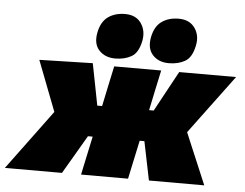

<svg xmlns="http://www.w3.org/2000/svg" viewBox="-106 -807 1113 871"><g transform="rotate(5 450.5 -371.5)"><path d="M-53.5 0Q-18.5 -47.5 17 -95.2Q52.5 -143 87.5 -190.5L148 -272.5L131 -316.5Q113 -363.5 95.2 -409.5Q77.5 -455.5 59.5 -502L302.5 -508L326.5 -385L339.5 -318H361.5Q371 -365 380.8 -410Q390.5 -455 400.5 -502H614.5Q604.5 -455 594.8 -410Q585 -365 575.5 -318H596.5L632 -383.5L696.5 -502H955.5Q920.5 -455 886.8 -409.5Q853 -364 818 -317L756 -233.5L774.5 -189.5Q794 -143.5 814.5 -94.8Q835 -46 854.5 0H602.5Q597 -27.5 591.5 -54Q586 -80.5 580.5 -107.5L566.5 -176H545L543 -166.5Q533.5 -122.5 525 -82.5Q516.5 -42.5 507.5 0H293.5Q302.5 -42.5 311 -82.5Q319.5 -122.5 329 -166.5L331 -176H309.5L269.5 -107.5Q254 -80.5 238.2 -54Q222.5 -27.5 206.5 0ZM645.5 -538Q599 -538 572 -567.5Q545 -597 555.5 -650Q565.5 -699 596.8 -721Q628 -743 673.5 -743Q723 -743 747.2 -708.8Q771.5 -674.5 761.5 -628Q750.5 -573.5 719.5 -555.8Q688.5 -538 645.5 -538ZM401.5 -538Q355 -538 327.8 -567.5Q300.5 -597 311.5 -650Q321.5 -699 352.8 -721Q384 -743 429.5 -743Q479 -743 502.8 -708.8Q526.5 -674.5 517.5 -628Q506.5 -573.5 475.5 -555.8Q444.5 -538 401.5 -538Z"/></g></svg>

Font: Commissioner Black
Style: Italic
Weight: 900
Italic angle: -12°
Designer: Kostas Bartsokas
Foundry: Kostas Bartsokas
Version: Version 1.000; ttfautohint (v1.8.3)